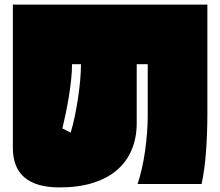

<svg xmlns="http://www.w3.org/2000/svg" viewBox="-20 -757 960 837"><path d="M859 45H580Q590 15 598.5 -22.5Q607 -60 612.5 -99.5Q618 -139 621 -178Q624 -217 624 -252V-477H576V-220Q576 -157 554.5 -105Q533 -53 491 -16.5Q449 20 386 40Q323 60 240 60Q36 60 36 -113V-737H884V-258Q884 -219 882.5 -177Q881 -135 878 -95Q875 -55 870 -19Q865 17 859 45ZM252 -197 288 -179Q298 -211 306 -250Q314 -289 320 -328.5Q326 -368 329.5 -406.5Q333 -445 333 -477H294Q294 -445 290 -408.5Q286 -372 280 -335Q274 -298 266.5 -262.5Q259 -227 252 -197Z"/></svg>

Font: ChangwonDangamAsac Bold
Style: Regular
Weight: 700
Designer: Choi Chi-young, Lee Youngbeen, Kim Jungjin, Yoon Jihee, Han Dohee
Foundry: YoonDesign Inc.
Version: Version 1.010;Build 20210623